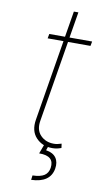

<svg xmlns="http://www.w3.org/2000/svg" viewBox="-95 -723 538 953"><g transform="rotate(10 174.0 -246.5)"><path d="M312.5 -545.5 308.2 -522.7H195L127.8 -115.1Q119.3 -67.1 145.4 -40Q171.5 -12.8 213.1 -12.8Q222.7 -12.8 231.7 -14.7Q240.8 -16.7 251.4 -19.9L254.3 1.4Q242.5 5.7 232.1 7.8Q221.6 9.9 208.8 9.9Q158.7 9.9 127.1 -23.8Q95.5 -57.5 105.1 -115.1L172.2 -522.7H92.3L96.6 -545.5H175.8L197.4 -676.1H220.2L198.5 -545.5ZM168.3 -2.8H191.1L181.1 25.6Q217 31.2 232.1 53.1Q247.2 74.9 241.5 108Q229 180 133.5 183.2L136.4 160.5Q176.5 159.4 195.7 146.7Q214.8 133.9 218.8 108Q228 45.8 149.9 46.9Z"/></g></svg>

Font: Inter Thin  BETA
Style: Italic
Weight: 100
Italic angle: -9.39999°
Designer: Rasmus Andersson
Foundry: rsms
Version: Version 3.011;git-f93a4a705